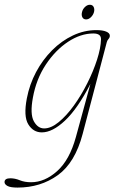

<svg xmlns="http://www.w3.org/2000/svg" viewBox="-100 -562 493 826"><path d="M255.5 14.5Q223 138 148.8 191.5Q74.5 245 -24.5 245Q-55 245 -67.8 238Q-80.5 231 -80.5 221.5Q-80.5 205 -55.5 205Q-35.5 205 -14.8 213.5Q6 222 33.5 222Q92.5 222 146 174Q199.5 126 226.5 27.5L289 -201Q233 -93 179.2 -42.8Q125.5 7.5 80 7.5Q43 7.5 21.8 -27Q0.5 -61.5 15.5 -139Q27 -199 55.2 -252Q83.5 -305 124.2 -345.8Q165 -386.5 213.8 -409.5Q262.5 -432.5 315 -432.5Q341.5 -432.5 357 -426Q372.5 -419.5 372.5 -408.5Q372.5 -400.5 367 -394.5Q361.5 -388.5 359.5 -381ZM41.5 -142Q28.5 -71.5 45.5 -40.5Q62.5 -9.5 90 -9.5Q119.5 -9.5 152.8 -36.8Q186 -64 217.8 -108Q249.5 -152 275.5 -203.8Q301.5 -255.5 317.5 -305.2Q333.5 -355 334.5 -392.5Q335.5 -418 301.5 -418Q247 -418 192.8 -382.2Q138.5 -346.5 97.2 -284.2Q56 -222 41.5 -142ZM270.5 -478.5Q259 -478.5 254.2 -488Q249.5 -497.5 253 -510.5Q256 -523 265.8 -532.2Q275.5 -541.5 286.5 -541.5Q298 -541.5 302.8 -532.2Q307.5 -523 304.5 -510.5Q301 -497.5 291.2 -488Q281.5 -478.5 270.5 -478.5Z"/></svg>

Font: Fraunces 144pt Soft Thin
Style: Italic
Weight: 100
Italic angle: -16°
Version: Version 1.000;[0bf87f6ff]